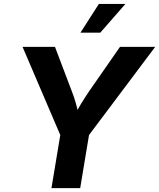

<svg xmlns="http://www.w3.org/2000/svg" viewBox="-20 -969 819 989"><path d="M245.1 0 290.5 -273.4 96.2 -727.5H263.2L348.6 -502.4Q361.8 -468.8 371.1 -435.8Q380.4 -402.8 389.2 -358.9H356.4Q378.4 -403.3 398.7 -436.3Q418.9 -469.2 441.4 -502.4L598.1 -727.5H779.3L438.5 -273.4L393.1 0ZM394.5 -800.8 489.3 -948.7H626L496.6 -800.8Z"/></svg>

Font: Inter 17pt
Style: Bold Italic
Weight: 700
Italic angle: -9.3988°
Version: Version 4.001;git-66647c0bb